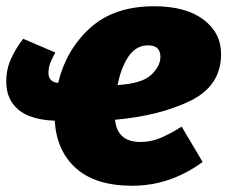

<svg xmlns="http://www.w3.org/2000/svg" viewBox="-22 -574 727 614"><path d="M346 -191Q353 -120 427 -120Q459 -120 489 -132Q519 -144 559 -169L626 -56Q522 20 401 20Q284 20 221.5 -35.5Q159 -91 153 -188Q75 -191 36.5 -223.5Q-2 -256 -2 -313Q-2 -353 13.5 -386.5Q29 -420 52 -450L155 -406Q145 -388 139 -373Q133 -358 133 -340Q133 -326 141 -318Q149 -310 164 -309Q189 -414 265.5 -484Q342 -554 471 -554Q572 -554 628.5 -511.5Q685 -469 685 -401Q685 -300 587.5 -252Q490 -204 346 -191ZM491 -392Q491 -429 452 -429Q413 -429 389 -393.5Q365 -358 354 -302Q433 -307 462 -335Q491 -363 491 -392Z"/></svg>

Font: Fira Sans Black
Style: Italic
Weight: 900
Italic angle: -8°
Designer: Carrois Corporate & Edenspiekermann AG
Foundry: Carrois Corporate GbR & Edenspiekermann AG
Version: Version 4.203